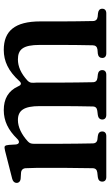

<svg xmlns="http://www.w3.org/2000/svg" viewBox="203 -794 598 1045"><g transform="rotate(-90 502.5 -272.0)"><path d="M36 -15C36 -1 45 7 61 7H284C300 7 309 -1 309 -15C309 -29 300 -37 285 -39L268 -41C253 -42 244 -51 244 -67C243 -121 242 -187 242 -232V-389C242 -401 245 -411 255 -420C293 -455 334 -474 371 -474C423 -474 447 -442 447 -355V-232C447 -185 446 -120 445 -67C445 -52 437 -44 422 -42L398 -39C383 -37 374 -28 374 -15C374 -1 383 7 399 7H618C634 7 643 -1 643 -15C643 -29 634 -37 619 -39L601 -41C585 -43 577 -51 577 -67C576 -120 575 -185 575 -232V-354C575 -366 575 -378 574 -389C573 -403 576 -412 585 -421C625 -458 663 -474 701 -474C755 -474 780 -447 780 -355V-232C780 -185 779 -120 778 -67C778 -52 770 -43 755 -41L732 -39C717 -37 709 -28 709 -15C709 -1 718 7 734 7H952C968 7 977 -1 977 -15C977 -29 968 -36 953 -38L933 -40C918 -42 910 -51 910 -66C909 -119 908 -185 908 -232V-352C908 -492 855 -551 753 -551C691 -551 638 -526 584 -467C572 -453 562 -455 555 -472C530 -527 486 -551 425 -551C366 -551 317 -527 269 -478C254 -462 239 -466 238 -488L236 -522C235 -535 233 -541 229 -545C225 -548 216 -547 204 -544L51 -505C37 -501 29 -493 29 -481C29 -469 38 -460 53 -459L84 -457C99 -456 108 -447 109 -432C111 -394 111 -356 111 -304V-232C111 -188 110 -121 109 -68C109 -52 101 -44 86 -42L60 -39C45 -37 36 -29 36 -15Z"/></g></svg>

Font: 寒蝉锦书宋Pro Soft
Style: Regular
Weight: 700
Designer: 寒蝉锦书宋{Warren} 思源宋体{Ryoko NISHIZUKA 西塚涼子 (kana & ideographs); Frank Grießhammer (Latin, Greek & Cyrillic); Wenlong ZHANG 
Foundry: Adobe & ChillType
Version: Version 2.000;Glyphs 3.1.1 (3135)